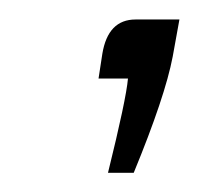

<svg xmlns="http://www.w3.org/2000/svg" viewBox="-20 -563 204 197"><path d="M81.1 -482.4 85 -507.8Q90.8 -543 119.1 -543H164.1L157.2 -504.9Q149.4 -463.9 117.2 -385.7H90.8Q109.4 -460.9 111.3 -482.4Z"/></svg>

Font: Kleymisska
Style: Regular
Weight: 500
Italic angle: -8°
Designer: gluk
Foundry: gluk
Version: Version 0.298